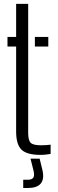

<svg xmlns="http://www.w3.org/2000/svg" viewBox="-20 -790 296 988"><path d="M18.5 -550.5V-600H63V-770H125V-106.5Q125 -69 137.2 -55.8Q149.5 -42.5 190.5 -42.5Q206 -42.5 216.2 -43.2Q226.5 -44 240.5 -45.5V2Q228.5 4 215.8 5.5Q203 7 188.5 7Q118 7 90.5 -20Q63 -47 63 -113V-550.5ZM159.5 -550.5V-600H228.5V-550.5ZM99.5 177.5V135H122Q144.5 135 151.5 124Q158.5 113 152.5 88L137 26.5H184L199 88Q208.5 132.5 189.2 155Q170 177.5 122.5 177.5Z"/></svg>

Font: Big Shoulders Stencil Text Thin Light
Style: Regular
Weight: 300
Version: Version 2.001